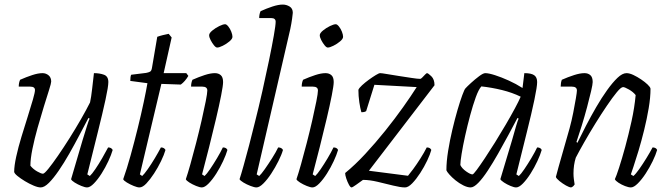

<svg xmlns="http://www.w3.org/2000/svg" viewBox="-20 -820 2924 840"><path d="M158 0Q146 0 127 -8Q108 -16 89 -27.5Q70 -39 56.5 -50Q43 -61 42 -68Q42 -94 51 -135Q60 -176 74 -222Q88 -268 101.5 -310.5Q115 -353 124 -384.5Q133 -416 133 -426Q133 -441 112 -441H62Q62 -458 68 -471Q95 -483 121 -491.5Q147 -500 166 -500Q181 -500 192.5 -490.5Q204 -481 204 -463Q204 -456 194.5 -426Q185 -396 171.5 -352.5Q158 -309 144.5 -261Q131 -213 122 -169Q113 -125 113 -95Q125 -80 142.5 -70Q160 -60 168 -60Q174 -60 191.5 -81.5Q209 -103 233.5 -138.5Q258 -174 284.5 -216Q311 -258 334.5 -299Q358 -340 374 -372Q379 -395 383 -430.5Q387 -466 391 -500Q416 -500 435 -493Q454 -486 454 -461Q454 -441 441.5 -383.5Q429 -326 408 -242Q387 -158 362 -57L373 -50Q382 -58 397 -80Q412 -102 427 -128Q442 -154 453 -175Q467 -175 473 -164Q467 -143 454 -115Q441 -87 424.5 -61Q408 -35 391 -17.5Q374 0 361 0Q352 0 336 -6.5Q320 -13 306.5 -21.5Q293 -30 291 -36L341 -206Q352 -242 360.5 -269Q369 -296 372 -301L367 -304Q349 -270 327.5 -229Q306 -188 283 -147.5Q260 -107 237 -73.5Q214 -40 194 -20Q174 0 158 0Z M590 0Q581 0 565 -6.5Q549 -13 535 -21.5Q521 -30 519 -36Q535 -81 551.5 -140.5Q568 -200 583 -261Q598 -322 609 -374Q620 -426 625 -456L550 -466Q550 -475 551 -482.5Q552 -490 554 -493L619 -501Q630 -503 636.5 -506.5Q643 -510 645 -524L668 -659Q679 -663 693 -666.5Q707 -670 718 -672L731 -656L696 -500H795L804 -488Q790 -464 771 -450L686 -453L592 -57L602 -50Q611 -58 626.5 -80Q642 -102 657.5 -128Q673 -154 684 -175Q698 -175 704 -164Q698 -143 684.5 -115Q671 -87 654 -61Q637 -35 620.5 -17.5Q604 0 590 0Z M863 0Q854 0 838 -6.5Q822 -13 808.5 -21.5Q795 -30 793 -36Q801 -59 813 -101.5Q825 -144 838 -194.5Q851 -245 862 -293Q873 -341 880 -376.5Q887 -412 887 -424Q887 -441 865 -441H816Q816 -458 822 -471Q849 -483 875 -491.5Q901 -500 920 -500Q936 -500 946 -491Q956 -482 956 -461Q956 -446 947.5 -402.5Q939 -359 925 -300Q911 -241 895 -177Q879 -113 864 -57L875 -50Q884 -58 899 -80Q914 -102 929.5 -128Q945 -154 955 -175Q970 -175 975 -164Q969 -143 956 -115Q943 -87 926.5 -61Q910 -35 893 -17.5Q876 0 863 0ZM930 -612Q924 -612 916 -622Q908 -632 901.5 -644.5Q895 -657 895 -666Q895 -675 909 -686.5Q923 -698 939.5 -706Q956 -714 965 -714Q971 -714 979 -704Q987 -694 992 -681Q997 -668 997 -659Q997 -650 984 -639Q971 -628 955 -620Q939 -612 930 -612Z M1102 0Q1093 0 1076 -6.5Q1059 -13 1045 -21.5Q1031 -30 1028 -36Q1035 -57 1046 -96.5Q1057 -136 1070 -185Q1083 -234 1095 -284Q1112 -351 1128 -422Q1144 -493 1157 -556Q1170 -619 1178 -664.5Q1186 -710 1186 -725Q1186 -741 1166 -741H1114Q1114 -758 1120 -771Q1146 -783 1172 -791.5Q1198 -800 1217 -800Q1233 -800 1247 -791.5Q1261 -783 1261 -764Q1261 -760 1258 -738.5Q1255 -717 1250 -693L1103 -57L1114 -50Q1123 -58 1138.5 -80Q1154 -102 1170.5 -128Q1187 -154 1197 -175Q1212 -175 1218 -164Q1212 -143 1198 -115Q1184 -87 1167 -61Q1150 -35 1132.5 -17.5Q1115 0 1102 0Z M1347 0Q1338 0 1322 -6.5Q1306 -13 1292.5 -21.5Q1279 -30 1277 -36Q1285 -59 1297 -101.5Q1309 -144 1322 -194.5Q1335 -245 1346 -293Q1357 -341 1364 -376.5Q1371 -412 1371 -424Q1371 -441 1349 -441H1300Q1300 -458 1306 -471Q1333 -483 1359 -491.5Q1385 -500 1404 -500Q1420 -500 1430 -491Q1440 -482 1440 -461Q1440 -446 1431.5 -402.5Q1423 -359 1409 -300Q1395 -241 1379 -177Q1363 -113 1348 -57L1359 -50Q1368 -58 1383 -80Q1398 -102 1413.5 -128Q1429 -154 1439 -175Q1454 -175 1459 -164Q1453 -143 1440 -115Q1427 -87 1410.5 -61Q1394 -35 1377 -17.5Q1360 0 1347 0ZM1414 -612Q1408 -612 1400 -622Q1392 -632 1385.5 -644.5Q1379 -657 1379 -666Q1379 -675 1393 -686.5Q1407 -698 1423.5 -706Q1440 -714 1449 -714Q1455 -714 1463 -704Q1471 -694 1476 -681Q1481 -668 1481 -659Q1481 -650 1468 -639Q1455 -628 1439 -620Q1423 -612 1414 -612Z M1518 0Q1513 0 1506.5 -12Q1500 -24 1495 -39Q1490 -54 1490 -63Q1533 -98 1578 -146.5Q1623 -195 1665.5 -248Q1708 -301 1743.5 -351Q1779 -401 1803 -439L1618 -449L1582 -334Q1576 -329 1561 -329Q1556 -346 1552 -373Q1548 -400 1548 -427Q1551 -435 1564 -447Q1577 -459 1593.5 -471Q1610 -483 1624 -491.5Q1638 -500 1643 -500Q1650 -500 1673 -496Q1696 -492 1725.5 -487.5Q1755 -483 1781 -479Q1807 -475 1818 -475Q1822 -475 1828 -481.5Q1834 -488 1840 -494Q1846 -500 1848 -500Q1853 -500 1867 -486.5Q1881 -473 1881 -447L1594 -73L1765 -51Q1772 -59 1787.5 -80Q1803 -101 1819.5 -127Q1836 -153 1847 -175Q1862 -175 1867 -164Q1862 -145 1849 -117.5Q1836 -90 1818.5 -63Q1801 -36 1783.5 -18Q1766 0 1752 0Q1733 0 1700.5 -8Q1668 -16 1632.5 -24.5Q1597 -33 1568 -33Q1554 -23 1538 -11.5Q1522 0 1518 0Z M2039 0Q2025 0 2007 -9Q1989 -18 1973 -31Q1957 -44 1946 -56.5Q1935 -69 1933 -75Q1933 -113 1940.5 -159.5Q1948 -206 1959 -252.5Q1970 -299 1981.5 -338.5Q1993 -378 2002.5 -403.5Q2012 -429 2016 -433Q2023 -441 2040.5 -457Q2058 -473 2076 -486.5Q2094 -500 2103 -500Q2118 -500 2146 -491Q2174 -482 2206 -467.5Q2238 -453 2266 -435L2274 -500Q2304 -500 2317 -491Q2330 -482 2330 -461Q2330 -441 2318 -383.5Q2306 -326 2285 -242Q2264 -158 2239 -57L2250 -50Q2259 -58 2274 -80Q2289 -102 2304.5 -128Q2320 -154 2330 -175Q2345 -175 2350 -164Q2344 -143 2331 -115Q2318 -87 2301.5 -61Q2285 -35 2268 -17.5Q2251 0 2238 0Q2229 0 2213.5 -6.5Q2198 -13 2185 -21.5Q2172 -30 2169 -36L2220 -206Q2230 -242 2238 -269Q2246 -296 2249 -301L2244 -304Q2226 -270 2204 -229Q2182 -188 2159 -147.5Q2136 -107 2114 -73.5Q2092 -40 2072.5 -20Q2053 0 2039 0ZM2047 -57Q2051 -57 2065.5 -76.5Q2080 -96 2101 -127.5Q2122 -159 2146 -197.5Q2170 -236 2192.5 -274.5Q2215 -313 2232.5 -345.5Q2250 -378 2258 -397Q2221 -415 2176.5 -426Q2132 -437 2086 -442Q2074 -429 2061.5 -394.5Q2049 -360 2037 -315.5Q2025 -271 2015 -226Q2005 -181 1999.5 -146.5Q1994 -112 1994 -98Q2001 -83 2019.5 -70Q2038 -57 2047 -57Z M2479 0Q2471 0 2456 -8.5Q2441 -17 2427.5 -28Q2414 -39 2412 -46Q2415 -59 2424 -90.5Q2433 -122 2445.5 -166Q2458 -210 2472 -259Q2481 -292 2488 -327.5Q2495 -363 2499.5 -390Q2504 -417 2504 -424Q2504 -441 2482 -441H2433Q2433 -458 2438 -471Q2465 -483 2491.5 -491.5Q2518 -500 2537 -500Q2553 -500 2563 -491Q2573 -482 2573 -461Q2573 -451 2566 -421Q2559 -391 2548.5 -351.5Q2538 -312 2525.5 -271.5Q2513 -231 2502 -199L2506 -195Q2523 -230 2544 -270.5Q2565 -311 2588.5 -351.5Q2612 -392 2636 -425.5Q2660 -459 2681.5 -479.5Q2703 -500 2721 -500Q2734 -500 2751 -492Q2768 -484 2785 -472.5Q2802 -461 2813.5 -450Q2825 -439 2826 -432Q2826 -394 2818 -346.5Q2810 -299 2798 -250.5Q2786 -202 2773.5 -160.5Q2761 -119 2751.5 -91Q2742 -63 2740 -57L2751 -50Q2761 -58 2776.5 -80Q2792 -102 2808 -128Q2824 -154 2835 -175Q2850 -175 2855 -164Q2849 -143 2835.5 -115Q2822 -87 2805 -61Q2788 -35 2770.5 -17.5Q2753 0 2740 0Q2730 0 2714.5 -6Q2699 -12 2686 -20.5Q2673 -29 2670 -36Q2676 -48 2688.5 -86.5Q2701 -125 2715.5 -178Q2730 -231 2743 -290Q2756 -349 2761 -404Q2750 -418 2731.5 -428.5Q2713 -439 2706 -439Q2697 -439 2678.5 -416.5Q2660 -394 2635.5 -358Q2611 -322 2585 -280Q2559 -238 2536.5 -198.5Q2514 -159 2499 -130Q2489 -98 2489 -61Q2489 -49 2490.5 -37Q2492 -25 2494 -13Q2492 -10 2489 -6.5Q2486 -3 2479 0Z"/></svg>

Font: Texturina 72pt 72pt ExtraLight
Style: Italic
Weight: 200
Italic angle: -11°
Designer: Guillermo Torres Carreño
Foundry: Omnibus-Type
Version: Version 1.002; ttfautohint (v1.8.3)